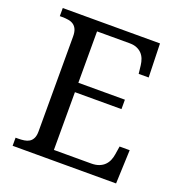

<svg xmlns="http://www.w3.org/2000/svg" viewBox="-129 -825 881 935"><g transform="rotate(20 311.5 -357.0)"><path d="M233.9 -49.8H426.8Q450.7 -49.8 467.5 -56.4Q484.4 -63 495.6 -74.2Q506.8 -85.4 513.2 -100.3Q519.5 -115.2 522 -131.8L528.8 -174.8H581.1L574.2 0H38.1V-42H50.8Q67.4 -42 82.3 -44.2Q97.2 -46.4 108.4 -53.2Q119.6 -60.1 126.2 -73.5Q132.8 -86.9 132.8 -108.9V-600.1Q132.8 -623.5 126.5 -637.7Q120.1 -651.9 108.9 -659.4Q97.7 -667 82.8 -669.4Q67.9 -671.9 50.8 -671.9H38.1V-713.9H542L546.9 -539.1H495.1L490.2 -582Q488.3 -598.6 482.7 -613.5Q477.1 -628.4 466.6 -639.6Q456.1 -650.9 440.2 -657.5Q424.3 -664.1 401.9 -664.1H233.9V-397.9H475.1V-349.1H233.9Z"/></g></svg>

Font: Droid Serif
Style: Regular
Weight: 400
Designer: Monotype Design team
Foundry: Monotype Imaging Inc.
Version: Version 1.03